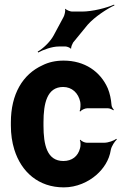

<svg xmlns="http://www.w3.org/2000/svg" viewBox="-20 -800 532 830"><path d="M168 -257V-271C168 -353 183 -424 253 -424C291 -424 319 -398 327 -359C329 -349 328 -326 324 -320L327 -318C331 -324 347 -332 357 -332H446C454 -332 465 -327 470 -323L472 -326C468 -330 462 -339 462 -347C460 -372 455 -396 446 -418C414 -491 346 -538 255 -538C220 -538 190 -531 164 -518C78 -479 27 -393 27 -271V-257C27 -220 32 -185 42 -153C72 -57 146 10 256 10C311 10 362 -13 398 -45C426 -70 452 -106 459 -152C462 -168 476 -189 485 -197L483 -200C473 -192 448 -183 431 -183H355C346 -183 331 -190 328 -196L325 -194C329 -188 329 -168 326 -159C317 -124 291 -104 254 -104C183 -104 168 -174 168 -257ZM255 -727 212 -647C197 -619 165 -589 143 -577L145 -573C167 -585 205 -599 234 -599H264C269 -599 283 -594 285 -590L288 -591C286 -596 293 -611 296 -616L359 -693C390 -728 443 -762 475 -777L473 -780C441 -766 380 -750 334 -750H291C284 -750 266 -757 263 -762L261 -761C264 -755 259 -734 255 -727Z"/></svg>

Font: Asimov
Style: EdgeNar
Weight: 500
Designer: Google
Version: Version 2.000980: 2014